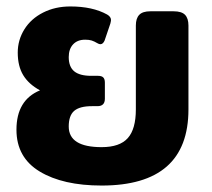

<svg xmlns="http://www.w3.org/2000/svg" viewBox="-20 -560 656 595"><path d="M31 -158Q31 -250 104 -280Q69 -299 52 -327Q35 -355 35 -397Q35 -436 55.5 -469Q76 -502 113.5 -521Q151 -540 198 -540Q267 -540 312 -515Q324 -508 324 -498Q324 -495 322 -487L304 -434Q299 -423 291 -423Q287 -423 282 -426Q272 -432 264 -434.5Q256 -437 244 -437Q220 -437 206.5 -422.5Q193 -408 193 -383Q193 -353 210 -339Q227 -325 263 -325H284Q295 -325 300 -320Q305 -315 305 -304V-254Q305 -231 282 -231H265Q227 -231 210 -216.5Q193 -202 193 -168Q193 -104 295 -104Q351 -104 376 -132Q401 -160 401 -221V-481Q401 -503 411.5 -514Q422 -525 446 -525H518Q543 -525 553.5 -514Q564 -503 564 -481V-221Q564 15 295 15Q175 15 103 -28.5Q31 -72 31 -158Z"/></svg>

Font: Mitr Medium
Style: Regular
Weight: 500
Designer: Thanarat Vachiruckul
Foundry: Cadson Demak
Version: Version 1.003